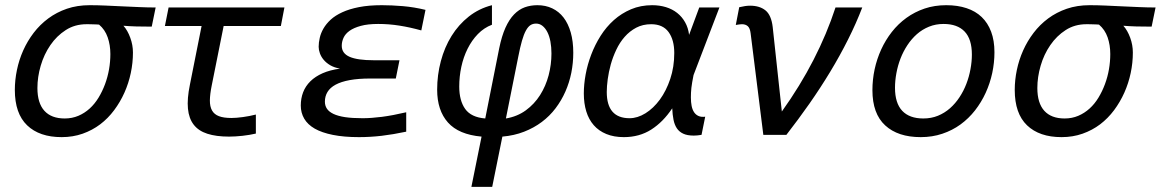

<svg xmlns="http://www.w3.org/2000/svg" viewBox="-20 -519 4468 739"><path d="M455.1 -419.9Q471.2 -401.9 481.4 -373.8Q491.7 -345.7 491.7 -316.9Q491.7 -277.3 483.4 -238Q475.1 -198.7 459 -162.6Q442.9 -126.5 419.4 -95Q396 -63.5 365.7 -40.5Q335.4 -17.6 298.1 -4.4Q260.7 8.8 217.3 8.8Q131.8 8.8 84.5 -36.6Q37.1 -82 37.1 -172.9Q37.1 -210.9 45.2 -249.8Q53.2 -288.6 69.3 -324.7Q85.4 -360.8 109.6 -392.6Q133.8 -424.3 165.8 -448Q197.8 -471.7 237.5 -485.4Q277.3 -499 325.2 -499Q354 -499 385.7 -497.6Q417.5 -496.1 450.4 -494.6Q483.4 -493.2 516.1 -491.7Q548.8 -490.2 579.1 -490.2L564 -416.5Q532.2 -416.5 505.1 -417.2Q478 -418 455.1 -419.9ZM361.3 -424.3Q356.9 -424.8 350.6 -425Q344.2 -425.3 333.5 -425.5Q322.8 -425.8 320.6 -425.8Q318.4 -425.8 313 -425.8Q268.1 -425.8 233.2 -403.3Q198.2 -380.9 173.8 -345.2Q149.4 -309.6 136.7 -266.1Q124 -222.7 124 -180.2Q124 -122.1 150.9 -92.5Q177.7 -63 229 -63Q257.3 -63 281.5 -73.2Q305.7 -83.5 325.2 -101.3Q344.7 -119.1 359.4 -143.3Q374 -167.5 384.3 -195.1Q394.5 -222.7 399.7 -252.2Q404.8 -281.7 404.8 -311Q404.8 -345.7 394.5 -375.2Q384.3 -404.8 361.3 -424.3Z M964.8 -4.9Q941.9 0.5 913.6 3.7Q885.3 6.8 861.8 6.8Q812 6.8 778.1 -4.2Q744.1 -15.1 725.6 -39.1Q707 -63 703.4 -100.8Q699.7 -138.7 710.9 -192.9L755.9 -418.9H614.7L628.9 -490.2H1074.7L1061 -418.9H840.8L794.9 -189.9Q788.1 -156.2 787.8 -132.6Q787.6 -108.9 796.1 -93.8Q804.7 -78.6 822.8 -71.8Q840.8 -64.9 870.6 -64.9Q889.2 -64.9 914.8 -68.4Q940.4 -71.8 964.8 -78.1Z M1543.5 -12.2Q1493.2 -1.5 1449 3.7Q1404.8 8.8 1361.8 8.8Q1303.7 8.8 1261.2 0.2Q1218.8 -8.3 1191.4 -23.9Q1164.1 -39.6 1150.9 -62.3Q1137.7 -85 1137.7 -112.8Q1137.7 -140.1 1146.7 -163.8Q1155.8 -187.5 1174.6 -206.1Q1193.4 -224.6 1221.7 -237.1Q1250 -249.5 1288.6 -254.9Q1266.6 -258.8 1251.2 -267.8Q1235.8 -276.9 1225.8 -288.8Q1215.8 -300.8 1211.2 -314Q1206.5 -327.1 1206.5 -338.9Q1206.5 -355 1210.7 -373.3Q1214.8 -391.6 1225.1 -409.4Q1235.4 -427.2 1252.9 -443.4Q1270.5 -459.5 1297.6 -471.9Q1324.7 -484.4 1362.1 -491.7Q1399.4 -499 1449.7 -499Q1487.3 -499 1530.5 -495.4Q1573.7 -491.7 1617.7 -481L1601.6 -401.9Q1557.6 -414.1 1517.3 -420.4Q1477.1 -426.8 1435.5 -426.8Q1395.5 -426.8 1368.7 -419.4Q1341.8 -412.1 1325.4 -400.4Q1309.1 -388.7 1302.2 -373.5Q1295.4 -358.4 1295.4 -342.8Q1295.4 -313.5 1325.7 -300.3Q1356 -287.1 1418.5 -287.1H1517.6L1503.4 -216.8H1405.8Q1359.4 -216.8 1326.2 -210.7Q1293 -204.6 1271.7 -193.1Q1250.5 -181.6 1240.5 -165Q1230.5 -148.4 1230.5 -127.9Q1230.5 -112.3 1238.3 -100.6Q1246.1 -88.9 1263.4 -80.6Q1280.8 -72.3 1308.3 -68.1Q1335.9 -64 1375.5 -64Q1408.7 -64 1450.2 -69.3Q1491.7 -74.7 1543.5 -86.9Z M1927.2 -63Q1970.7 -70.3 2003.7 -94.2Q2036.6 -118.2 2058.6 -152.8Q2080.6 -187.5 2091.6 -229Q2102.5 -270.5 2102.5 -313Q2102.5 -337.9 2098.6 -358.9Q2094.7 -379.9 2086.9 -395.3Q2079.1 -410.6 2068.1 -419.4Q2057.1 -428.2 2043.5 -428.2Q2030.8 -428.2 2021.5 -422.1Q2012.2 -416 2004.2 -401.4Q1996.1 -386.7 1989 -362.1Q1981.9 -337.4 1974.6 -299.8ZM1873.5 -423.8Q1842.8 -412.1 1819.3 -387.9Q1795.9 -363.8 1779.8 -331.5Q1763.7 -299.3 1755.6 -261.7Q1747.6 -224.1 1747.6 -186Q1747.6 -131.8 1770.5 -99.6Q1793.5 -67.4 1847.7 -63L1901.4 -333Q1911.1 -380.4 1925.5 -412.4Q1939.9 -444.3 1958.7 -463.6Q1977.5 -482.9 2000 -491Q2022.5 -499 2048.3 -499Q2080.1 -499 2105.7 -486.8Q2131.3 -474.6 2149.2 -451.4Q2167 -428.2 2176.8 -394Q2186.5 -359.9 2186.5 -315.9Q2186.5 -276.9 2179 -239Q2171.4 -201.2 2156.2 -166.7Q2141.1 -132.3 2118.4 -102.3Q2095.7 -72.3 2065.4 -49.6Q2035.2 -26.9 1997.1 -12Q1959 2.9 1913.6 6.8L1874.5 200.2H1794.4L1833.5 6.8Q1745.6 -1 1704.1 -47.6Q1662.6 -94.2 1662.6 -173.8Q1662.6 -230.5 1676.8 -283.7Q1690.9 -336.9 1718 -380.6Q1745.1 -424.3 1784.4 -455.3Q1823.7 -486.3 1873.5 -499Z M2490.2 -499Q2518.6 -499 2543.2 -491.5Q2567.9 -483.9 2586.4 -469.2Q2605 -454.6 2616.9 -433.3Q2628.9 -412.1 2632.3 -384.8L2671.4 -490.2H2749L2649.4 -230Q2646.5 -214.8 2644.3 -202.9Q2642.1 -190.9 2641.1 -180.9Q2640.1 -170.9 2639.6 -161.9Q2639.2 -152.8 2639.2 -144Q2639.2 -125.5 2642.1 -111.1Q2645 -96.7 2651.6 -86.9Q2658.2 -77.1 2668.7 -72.5Q2679.2 -67.9 2694.3 -69.8L2680.2 0Q2664.1 2.9 2650.4 2.9Q2625.5 2.9 2609.9 -4.4Q2594.2 -11.7 2585.2 -25.1Q2576.2 -38.6 2572.3 -58.1Q2568.4 -77.6 2567.4 -102.1Q2532.2 -49.3 2486.6 -20.3Q2440.9 8.8 2381.3 8.8Q2342.8 8.8 2313.7 -3.2Q2284.7 -15.1 2265.4 -37.1Q2246.1 -59.1 2236.6 -90.1Q2227.1 -121.1 2227.1 -159.2Q2227.1 -193.8 2234.1 -232.4Q2241.2 -271 2255.6 -308.8Q2270 -346.7 2291.7 -381.1Q2313.5 -415.5 2342.8 -441.7Q2372.1 -467.8 2408.9 -483.4Q2445.8 -499 2490.2 -499ZM2315.4 -165Q2315.4 -64 2403.3 -64Q2433.6 -64 2464.4 -83Q2495.1 -102.1 2519.8 -135.7Q2544.4 -169.4 2559.8 -215.3Q2575.2 -261.2 2575.2 -314.9Q2575.2 -365.7 2553.2 -395.8Q2531.2 -425.8 2486.3 -425.8Q2454.1 -425.8 2428.7 -412.4Q2403.3 -398.9 2384.3 -377.2Q2365.2 -355.5 2352.1 -327.6Q2338.9 -299.8 2330.8 -270.8Q2322.8 -241.7 2319.1 -214.1Q2315.4 -186.5 2315.4 -165Z M2869.1 -391.1Q2866.7 -410.6 2858.2 -418.2Q2849.6 -425.8 2835.9 -425.8Q2832 -425.8 2825.4 -425Q2818.8 -424.3 2812 -422.9L2825.2 -491.2Q2837.9 -494.1 2847.7 -495.6Q2857.4 -497.1 2867.2 -497.1Q2903.8 -497.1 2926.3 -479Q2948.7 -460.9 2954.1 -415L2981 -166L2989.3 -89.8Q3060.1 -189 3111.3 -288.8Q3162.6 -388.7 3195.8 -490.2H3298.8Q3275.4 -429.2 3244.1 -366.9Q3212.9 -304.7 3175.5 -242.9Q3138.2 -181.2 3095.5 -120.1Q3052.7 -59.1 3006.8 0H2918Z M3523.9 8.8Q3436 8.8 3387 -36.4Q3337.9 -81.5 3337.9 -171.9Q3337.9 -212.4 3346.4 -252.2Q3355 -292 3371.6 -328.4Q3388.2 -364.7 3412.6 -396Q3437 -427.2 3468.8 -450.2Q3500.5 -473.1 3538.8 -486.1Q3577.1 -499 3622.1 -499Q3666 -499 3700.4 -487.5Q3734.9 -476.1 3758.5 -453.4Q3782.2 -430.7 3794.9 -396.7Q3807.6 -362.8 3807.6 -317.9Q3807.6 -277.8 3799.1 -238Q3790.5 -198.2 3773.9 -161.9Q3757.3 -125.5 3732.9 -94.2Q3708.5 -63 3677 -40Q3645.5 -17.1 3606.9 -4.2Q3568.4 8.8 3523.9 8.8ZM3720.7 -309.1Q3720.7 -368.2 3692.9 -397.5Q3665 -426.8 3611.8 -426.8Q3581.5 -426.8 3555.7 -416.3Q3529.8 -405.8 3509 -387.5Q3488.3 -369.1 3472.4 -345Q3456.5 -320.8 3446 -293.7Q3435.5 -266.6 3430.2 -237.5Q3424.8 -208.5 3424.8 -181.2Q3424.8 -122.1 3452.6 -92.5Q3480.5 -63 3533.7 -63Q3564.5 -63 3590.1 -73.5Q3615.7 -84 3636.5 -102.3Q3657.2 -120.6 3673.1 -144.8Q3689 -168.9 3699.5 -196.3Q3710 -223.6 3715.3 -252.7Q3720.7 -281.7 3720.7 -309.1Z M4303.7 -419.9Q4319.8 -401.9 4330.1 -373.8Q4340.3 -345.7 4340.3 -316.9Q4340.3 -277.3 4332 -238Q4323.7 -198.7 4307.6 -162.6Q4291.5 -126.5 4268.1 -95Q4244.6 -63.5 4214.4 -40.5Q4184.1 -17.6 4146.7 -4.4Q4109.4 8.8 4065.9 8.8Q3980.5 8.8 3933.1 -36.6Q3885.7 -82 3885.7 -172.9Q3885.7 -210.9 3893.8 -249.8Q3901.9 -288.6 3918 -324.7Q3934.1 -360.8 3958.3 -392.6Q3982.4 -424.3 4014.4 -448Q4046.4 -471.7 4086.2 -485.4Q4126 -499 4173.8 -499Q4202.6 -499 4234.4 -497.6Q4266.1 -496.1 4299.1 -494.6Q4332 -493.2 4364.7 -491.7Q4397.5 -490.2 4427.7 -490.2L4412.6 -416.5Q4380.9 -416.5 4353.8 -417.2Q4326.7 -418 4303.7 -419.9ZM4210 -424.3Q4205.6 -424.8 4199.2 -425Q4192.9 -425.3 4182.1 -425.5Q4171.4 -425.8 4169.2 -425.8Q4167 -425.8 4161.6 -425.8Q4116.7 -425.8 4081.8 -403.3Q4046.9 -380.9 4022.5 -345.2Q3998 -309.6 3985.4 -266.1Q3972.7 -222.7 3972.7 -180.2Q3972.7 -122.1 3999.5 -92.5Q4026.4 -63 4077.6 -63Q4106 -63 4130.1 -73.2Q4154.3 -83.5 4173.8 -101.3Q4193.4 -119.1 4208 -143.3Q4222.7 -167.5 4232.9 -195.1Q4243.2 -222.7 4248.3 -252.2Q4253.4 -281.7 4253.4 -311Q4253.4 -345.7 4243.2 -375.2Q4232.9 -404.8 4210 -424.3Z"/></svg>

Font: Code New Roman
Style: Italic
Weight: 400
Italic angle: -11°
Monospace: yes
Designer: Sam Radian
Foundry: Code New Roman
Version: Version 1.508 October 19, 2014